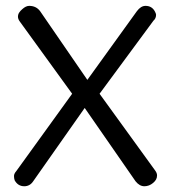

<svg xmlns="http://www.w3.org/2000/svg" viewBox="-20 -648 599 668"><path d="M95.4 -17.2Q83.9 0 64.4 0Q42.5 0 31 -20.7Q28.7 -27.6 28.7 -35.6Q28.7 -43.7 36.8 -52.9L231 -321.8L49.4 -572.4Q42.5 -581.6 42.5 -589.7Q42.5 -597.7 46.6 -604Q50.6 -610.3 57.5 -616.1Q70.1 -627.6 81.6 -627.6Q105.7 -627.6 119.5 -609.2L283.9 -370.1L456.3 -609.2Q470.1 -627.6 486.2 -627.6Q509.2 -627.6 519.5 -606.9Q523 -600 523 -596.6Q523 -583.9 513.8 -575.9L326.4 -321.8L519.5 -55.2Q526.4 -46 526.4 -37.9Q526.4 -29.9 523 -23.6Q519.5 -17.2 512.6 -11.5Q498.9 0 482.2 0Q465.5 0 451.7 -17.2L274.7 -272.4Z"/></svg>

Font: Mallanna
Style: Regular
Weight: 400
Designer: Purushoth Kumar Guthula
Foundry: Andhrapradesh Society for Knowledge Networks
Version: Version 1.0.4; ttfautohint (vUNKNOWN) -l 7 -r 28 -G 50 -x 13